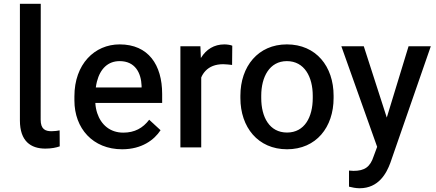

<svg xmlns="http://www.w3.org/2000/svg" viewBox="-20 -770 2278 1003"><path d="M84 -750V-140.6C84 -32.7 140.6 6.3 216.8 6.3C248.5 6.3 273.9 1 292 -5.4L291.5 -88.9C282.2 -86.9 265.1 -84.5 249.5 -84.5C217.8 -84.5 192.4 -93.8 192.4 -145L192.9 -750Z M618.2 9.8C720.7 9.8 785.6 -39.1 818.8 -89.8L759.3 -144.5C726.6 -101.1 683.6 -77.1 624 -77.1C554.7 -77.1 507.8 -118.7 487.8 -179.2C482.4 -195.8 479 -213.4 478 -232.4H827.1V-279.3C827.1 -430.7 755.4 -538.1 605 -538.1C474.1 -538.1 368.7 -435.1 368.7 -266.6V-245.1C368.7 -99.6 464.8 9.8 618.2 9.8ZM486.3 -343.8C503.9 -412.1 544.9 -450.7 605 -450.7C686.5 -450.7 717.3 -388.7 719.7 -321.3V-313H480.5C481.9 -323.7 483.9 -334 486.3 -343.8Z M1193.4 -531.2C1186 -535.2 1165 -538.1 1152.3 -538.1C1098.1 -538.1 1057.6 -511.7 1031.2 -469.7C1030.8 -468.8 1029.8 -467.8 1029.3 -466.8L1026.9 -528.3H922.4V0H1031.2V-365.2C1036.6 -378.4 1044.4 -390.1 1053.7 -399.9C1074.7 -421.9 1105 -434.6 1146 -434.6C1162.1 -434.6 1177.7 -432.1 1192.4 -430.7Z M1235.8 -257.8C1235.8 -105.5 1327.6 9.8 1479.5 9.8C1631.8 9.8 1722.7 -105.5 1722.7 -257.8V-270C1722.7 -422.9 1631.3 -538.1 1478.5 -538.1C1328.1 -538.1 1235.8 -422.9 1235.8 -270ZM1344.7 -270C1344.7 -367.7 1387.7 -450.7 1478.5 -450.7C1570.8 -450.7 1613.8 -367.7 1613.8 -270V-257.8C1613.8 -158.7 1571.3 -77.6 1479.5 -77.6C1387.2 -77.6 1344.7 -158.7 1344.7 -257.8Z M1880.4 -528.3H1763.2L1950.2 -2.9L1932.1 45.9C1914.1 102.1 1884.8 122.6 1826.7 122.6C1821.8 122.6 1807.6 121.1 1803.2 121.1V205.1C1817.4 209 1839.8 213.4 1858.4 213.4C1959 213.4 1999.5 133.8 2019 81.1L2230.5 -528.3H2114.3L2000.5 -155.8Z"/></svg>

Font: Bert Sans Medium
Style: Regular
Weight: 500
Designer: Christian Robertson (Google), Cristiano Sobral
Foundry: Google, Cristiano Sobral
Version: Version 3.101